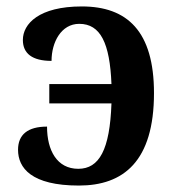

<svg xmlns="http://www.w3.org/2000/svg" viewBox="-20 -567 548 596"><path d="M225 9C363 9 458 -66 458 -278C458 -470 375 -547 234 -547C101 -547 51 -493 51 -443C51 -401 80 -378 140 -378C140 -436 170 -493 226 -493C292 -493 321 -433 326 -306H133V-246H326C321 -102 288 -43 223 -43C157 -43 126 -100 126 -174C66 -174 36 -149 36 -102C36 -46 77 9 225 9Z"/></svg>

Font: Noto Serif SemiBold
Style: Regular
Weight: 600
Designer: Monotype Design Team
Foundry: Monotype Imaging Inc.
Version: Version 2.013